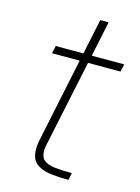

<svg xmlns="http://www.w3.org/2000/svg" viewBox="-104 -718 565 777"><g transform="rotate(15 179.0 -329.0)"><path d="M261 0Q222 0 192 -3.5Q162 -7 142 -16.5Q122 -26 112 -42.5Q102 -59 102 -87Q102 -94 102.5 -100.5Q103 -107 104 -114.5Q105 -122 107 -129L180 -478H64L71 -510H187L218 -658H253L222 -510H358L351 -478H215L139 -118Q137 -111 136.5 -105.5Q136 -100 135.5 -96.5Q135 -93 135 -90Q135 -62 150 -49.5Q165 -37 194.5 -33.5Q224 -30 267 -30Z"/></g></svg>

Font: Saira SemiExpanded Thin
Style: Italic
Weight: 250
Width: 6
Italic angle: -12°
Designer: Hector Gatti with collaboration of the Omnibus-Type team
Foundry: Omnibus-Type
Version: Version 1.101